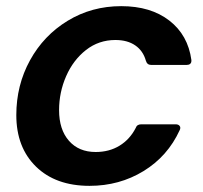

<svg xmlns="http://www.w3.org/2000/svg" viewBox="-20 -593 661 624"><path d="M33 -219Q33 -316 77.5 -397Q122 -478 200 -525.5Q278 -573 374 -573Q470 -573 530.5 -526Q591 -479 602 -398V-395Q602 -389 598 -385.5Q594 -382 587 -382H471Q458 -382 454 -396Q445 -428 419.5 -445.5Q394 -463 355 -463Q301 -463 259.5 -430.5Q218 -398 195 -345.5Q172 -293 172 -235Q172 -172 204 -135.5Q236 -99 291 -99Q335 -99 368.5 -119.5Q402 -140 421 -177Q425 -189 439 -189H551Q560 -189 564 -183.5Q568 -178 564 -170Q525 -85 446.5 -37Q368 11 271 11Q161 11 97 -51.5Q33 -114 33 -219Z"/></svg>

Font: Open Sauce Two
Style: Bold Italic
Weight: 700
Italic angle: -10°
Designer: Alfredo Marco Pradil
Foundry: Creative Sauce Fz LLC
Version: Version 1.477